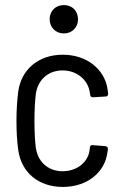

<svg xmlns="http://www.w3.org/2000/svg" viewBox="-20 -730 489 758"><path d="M232 -598C265 -598 288 -622 288 -654C288 -687 265 -710 232 -710C200 -710 176 -687 176 -654C176 -622 200 -598 232 -598ZM228 8C325 8 394 -50 404 -128C405 -133 406 -138 406 -142C406 -149 402 -152 396 -153L346 -157C340 -158 336 -155 335 -148C335 -145 334 -143 334 -140C330 -94 288 -54 227 -54C168 -54 128 -93 121 -150C118 -176 116 -211 116 -253C116 -293 118 -329 121 -355C127 -412 168 -452 227 -452C284 -452 324 -415 333 -373C334 -369 335 -366 335 -361C336 -359 336 -357 336 -355C337 -348 341 -346 347 -346L397 -349C403 -349 407 -353 407 -360L404 -381C392 -456 323 -514 228 -514C131 -514 64 -455 52 -369C48 -337 45 -298 45 -254C45 -212 47 -172 52 -138C64 -50 131 8 228 8Z"/></svg>

Font: Barlow Semi Condensed
Style: Regular
Weight: 400
Width: 4
Designer: Jeremy Tribby
Foundry: Tribby Type
Version: Version 1.422;hotconv 1.0.109;makeotfexe 2.5.65596